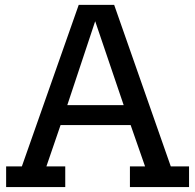

<svg xmlns="http://www.w3.org/2000/svg" viewBox="-20 -760 793 780"><path d="M507.8 -84H569.3L510.7 -252H226.1L168.5 -84H245.1V0H4.9V-84H68.8L299.8 -740.2H443.8L673.8 -84H748V0H507.8ZM253.4 -333H482.4L366.7 -673.8Z"/></svg>

Font: Twentytwelve Slab
Style: TwentytwelveSlab
Weight: 400
Designer: Domenico Catapano
Version: Version 1.00 2012